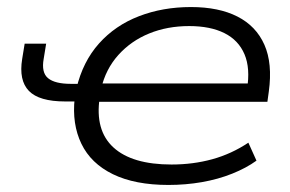

<svg xmlns="http://www.w3.org/2000/svg" viewBox="-20 -517 824 545"><path d="M458 8Q363 8 300.5 -22.5Q238 -53 211 -109Q184 -165 192 -238L198 -229H165Q91 -229 62 -259Q33 -289 43 -350L50 -393H111L104 -350Q97 -311 116.5 -295Q136 -279 181 -279H213L197 -266Q215 -342 261 -393.5Q307 -445 374.5 -471Q442 -497 522 -497Q601 -497 654 -470Q707 -443 730.5 -390Q754 -337 743 -257L739 -228H251L263 -240Q249 -147 302 -98.5Q355 -50 467 -50Q528 -50 582.5 -65Q637 -80 685 -112L708 -61Q679 -40 639 -24Q599 -8 553 0Q507 8 458 8ZM517 -443Q455 -443 403.5 -422Q352 -401 316 -361Q280 -321 267 -265L259 -280H707L681 -263Q691 -323 674 -363Q657 -403 617 -423Q577 -443 517 -443Z"/></svg>

Font: Nunito Sans 10pt Expanded Light
Style: Italic
Weight: 300
Width: 7
Italic angle: -9°
Designer: Vernon Adams
Foundry: Vernon Adams
Version: Version 3.101;gftools[0.9.27]